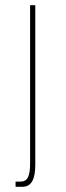

<svg xmlns="http://www.w3.org/2000/svg" viewBox="-20 -520 256 740"><path d="M40 200H65C100 200 116 174 116 114V-500H96V108C96 161 86 180 58 180H40Z"/></svg>

Font: Perun Thin
Style: Regular
Weight: 100
Foundry: Copyright (c) Stefan Peev, Context Ltd, 2016
Version: Version 1.089